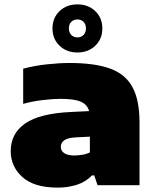

<svg xmlns="http://www.w3.org/2000/svg" viewBox="-20 -847 712 878"><path d="M244 11Q136 11 82.5 -37.2Q29 -85.5 29 -156Q29 -236.5 95.2 -282.5Q161.5 -328.5 306 -335L387.5 -339Q379.5 -369 349.5 -382Q319.5 -395 256 -395Q221 -395 173.8 -389.2Q126.5 -383.5 86 -372V-533Q137 -546.5 194.2 -552.8Q251.5 -559 298 -559Q412 -559 482.5 -533.8Q553 -508.5 585.5 -449Q618 -389.5 618 -287V0H426L411 -45H401Q372 -15 331.2 -2Q290.5 11 244 11ZM258 -175Q258 -158 273.2 -147Q288.5 -136 320 -136Q336.5 -136 355.5 -139Q374.5 -142 391 -150V-222L329 -219Q289.5 -217 273.8 -205.5Q258 -194 258 -175ZM334 -607Q284.5 -607 252.2 -638Q220 -669 220 -717Q220 -765 252.2 -796Q284.5 -827 334 -827Q383.5 -827 415.8 -796Q448 -765 448 -717Q448 -669 415.8 -638Q383.5 -607 334 -607ZM334 -676Q351.5 -676 362.2 -687.2Q373 -698.5 373 -717Q373 -736 362.2 -747Q351.5 -758 334 -758Q317 -758 306 -747Q295 -736 295 -717Q295 -698.5 306 -687.2Q317 -676 334 -676Z"/></svg>

Font: Encode Sans Expanded Expanded Black
Style: Regular
Weight: 900
Width: 7
Designer: Multiple Designers
Foundry: Impallari Type
Version: Version 3.000; ttfautohint (v1.8.3) -l 8 -r 50 -G 200 -x 14 